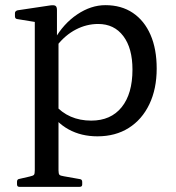

<svg xmlns="http://www.w3.org/2000/svg" viewBox="-20 -520 681 745"><path d="M115 205V-316H207V205ZM55 205Q46 205 46 195V185Q46 175 56 174L95 165Q109 162 112 158Q115 154 115 140V25H207V141Q207 154 210.5 158Q214 162 228 164L290 175Q299 176 299 186V196Q299 205 289 205ZM192 -114Q219 -83 254.5 -67.5Q290 -52 334 -52Q410 -52 452 -104Q494 -156 494 -250Q494 -333 458.5 -380Q423 -427 361 -427Q316 -427 274.5 -405.5Q233 -384 201 -343L191 -366Q226 -428 279.5 -464Q333 -500 389 -500Q451 -500 495.5 -470Q540 -440 564 -385Q588 -330 588 -254Q588 -175 559.5 -115.5Q531 -56 479.5 -23.5Q428 9 358 9Q295 9 246 -18Q197 -45 167 -97ZM115 -316V-462L133 -432L47 -446Q38 -447 38 -457V-469Q38 -477 48 -480L175 -499Q189 -501 195 -497.5Q201 -494 201 -481V-382L207 -365V-316Z"/></svg>

Font: Hahmlet
Style: Regular
Weight: 400
Designer: Minjoo Ham & Mark Frömberg
Foundry: hypertype
Version: Version 1.002